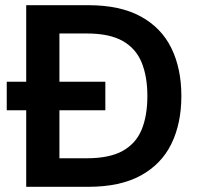

<svg xmlns="http://www.w3.org/2000/svg" viewBox="-20 -720 764 740"><path d="M81 0V-295H6V-405H81V-700H320Q443 -700 522.5 -656.5Q602 -613 640.5 -534.5Q679 -456 679 -350Q679 -244 640.5 -165.5Q602 -87 522.5 -43.5Q443 0 320 0ZM209 -110H314Q402 -110 453 -138.5Q504 -167 526 -220.5Q548 -274 548 -350Q548 -425 526 -479Q504 -533 453 -562Q402 -591 314 -591H209V-405H386V-295H209Z"/></svg>

Font: Firefly Display
Style: Bold
Weight: 700
Designer: Colophon Foundry, Jonny Pinhorn
Foundry: Colophon Foundry
Version: Version 1.200; ttfautohint (v1.8.3)